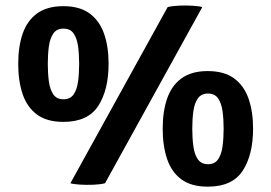

<svg xmlns="http://www.w3.org/2000/svg" viewBox="-20 -669 990 701"><path d="M904 -199Q904 -104 866.2 -45.8Q828.5 12.5 738.5 12.5Q678.5 12.5 642.2 -14.2Q606 -41 590 -88.8Q574 -136.5 574 -199Q574 -262 590.2 -309.2Q606.5 -356.5 642.8 -383Q679 -409.5 738.5 -409.5Q798.5 -409.5 834.8 -382.8Q871 -356 887.5 -308.8Q904 -261.5 904 -199ZM682 -199Q682 -164.5 686 -134.8Q690 -105 702.5 -87.2Q715 -69.5 739.5 -69.5Q764 -69.5 776.2 -87.2Q788.5 -105 792.5 -134.8Q796.5 -164.5 796.5 -199Q796.5 -234 792.5 -263Q788.5 -292 776.2 -309.8Q764 -327.5 739.5 -327.5Q715 -327.5 702.5 -309.8Q690 -292 686 -263Q682 -234 682 -199ZM376.5 -436Q376.5 -341 338.8 -282.5Q301 -224 211.5 -224Q151 -224 114.8 -251Q78.5 -278 62.5 -325.8Q46.5 -373.5 46.5 -436Q46.5 -499 62.8 -546.2Q79 -593.5 115.5 -620Q152 -646.5 211.5 -646.5Q271 -646.5 307.2 -619.8Q343.5 -593 360 -545.8Q376.5 -498.5 376.5 -436ZM154.5 -436Q154.5 -401 158.5 -371.5Q162.5 -342 174.8 -324.2Q187 -306.5 211.5 -306.5Q236.5 -306.5 248.8 -324.2Q261 -342 265 -371.5Q269 -401 269 -436Q269 -471 265 -500Q261 -529 248.8 -546.8Q236.5 -564.5 211.5 -564.5Q187 -564.5 174.8 -546.8Q162.5 -529 158.5 -500Q154.5 -471 154.5 -436ZM592 -643Q609 -647.5 634.8 -648.5Q660.5 -649.5 684.2 -648Q708 -646.5 718.5 -643L363.5 0Q347 4.5 321.2 5.5Q295.5 6.5 271.8 5Q248 3.5 237 0Z"/></svg>

Font: Signika SemiBold
Style: Regular
Weight: 600
Designer: Anna Giedry
Foundry: Anna Giedry
Version: Version 2.001